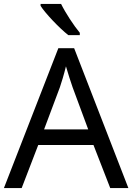

<svg xmlns="http://www.w3.org/2000/svg" viewBox="-20 -964 679 984"><path d="M293 -944H188V-934C211 -897 284 -820 330 -784H389V-796C358 -833 315 -899 293 -944ZM545 0H638L360 -717H279L0 0H91L176 -221H459ZM352 -517 432 -301H206L287 -517C295 -540 308 -583 318 -624C325 -599 346 -533 352 -517Z"/></svg>

Font: Noto Sans Tifinagh Agraw Imazighen
Style: Regular
Weight: 400
Designer: JamraPatel
Foundry: JamraPatel LLC
Version: Version 2.006